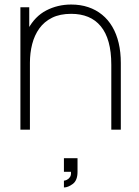

<svg xmlns="http://www.w3.org/2000/svg" viewBox="-20 -572 613 847"><path d="M513 0H471V-286Q471 -344 459.2 -386.2Q447.5 -428.5 424.5 -456.2Q401.5 -484 368.8 -497.5Q336 -511 294 -511Q244.5 -511 209.8 -493.8Q175 -476.5 153.5 -446.5Q132 -416.5 122 -377.5Q112 -338.5 112 -295L73 -294Q73 -386.5 103.5 -443.2Q134 -500 184.2 -526Q234.5 -552 294 -552Q335 -552 369.2 -540.5Q403.5 -529 430.2 -507.2Q457 -485.5 475.5 -454Q494 -422.5 503.5 -382.2Q513 -342 513 -294ZM112 0H70V-540H109V-430H112ZM262 255V225Q267 225 275 221.2Q283 217.5 288.8 209Q294.5 200.5 293 186H262V126H322V186Q322 224 301 239.5Q280 255 262 255Z"/></svg>

Font: Manrope Variable Light
Style: Regular
Weight: 200
Designer: Mikhail Sharanda
Foundry: Mikhail Sharanda
Version: Version 4.505